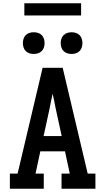

<svg xmlns="http://www.w3.org/2000/svg" viewBox="-20 -1147 640 1167"><path d="M40 0V-92H87L239 -735H361L513 -92H560V0H354V-92H404L375 -227H225L196 -92H246V0ZM245 -320H355L318 -490Q314 -512 309.5 -533.5Q305 -555 300 -577Q295 -555 290.5 -533.5Q286 -512 282 -490ZM415 -819Q402 -819 389 -823Q376 -827 366.5 -836.5Q357 -846 353 -859Q349 -872 349 -885Q349 -898 353 -911Q357 -924 366.5 -933.5Q376 -943 389 -947Q402 -951 415 -951Q428 -951 441 -947Q454 -943 463.5 -933.5Q473 -924 477 -911Q481 -898 481 -885Q481 -872 477 -859Q473 -846 463.5 -836.5Q454 -827 441 -823Q428 -819 415 -819ZM185 -819Q172 -819 159 -823Q146 -827 136.5 -836.5Q127 -846 123 -859Q119 -872 119 -885Q119 -898 123 -911Q127 -924 136.5 -933.5Q146 -943 159 -947Q172 -951 185 -951Q198 -951 211 -947Q224 -943 233.5 -933.5Q243 -924 247 -911Q251 -898 251 -885Q251 -872 247 -859Q243 -846 233.5 -836.5Q224 -827 211 -823Q198 -819 185 -819ZM473 -1053H128V-1127H473Z"/></svg>

Font: Iosevka Etoile Semibold
Style: Regular
Weight: 600
Designer: Belleve Invis
Foundry: Belleve Invis
Version: Version 22.1.2; ttfautohint (v1.8.4)